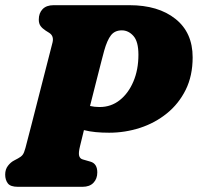

<svg xmlns="http://www.w3.org/2000/svg" viewBox="-20 -720 762 740"><path d="M722.5 -499Q722.5 -428 695.8 -374Q669 -320 623.2 -283Q577.5 -246 519.8 -227.2Q462 -208.5 400.5 -208.5Q372.5 -208.5 349 -210.8Q325.5 -213 303.5 -218.5Q294.5 -182.5 288.5 -157Q282 -131 285 -119.8Q288 -108.5 299 -105.5L328.5 -97Q355 -89.5 355 -55.5Q355 -31 340.2 -15.5Q325.5 0 298 0H49Q20 0 10 -13.5Q0 -27 0 -47Q0 -67.5 10.8 -81.2Q21.5 -95 34.5 -101.5L49.5 -109.5Q61 -115.5 67 -123Q73 -130.5 78 -149.5Q88 -187.5 101.8 -241.2Q115.5 -295 130.5 -353.5Q145.5 -412 159.2 -465.5Q173 -519 182.5 -556.5Q188.5 -581.5 169.5 -593.5L156 -602Q143 -610.5 136.2 -620Q129.5 -629.5 129.5 -644.5Q129.5 -669.5 144.2 -684.8Q159 -700 186.5 -700H479Q590 -700 656.2 -647.2Q722.5 -594.5 722.5 -499ZM381.5 -524.5Q379.5 -517.5 371.2 -485.5Q363 -453.5 351.2 -407.2Q339.5 -361 327 -311.5Q344 -307.5 364 -307.5Q408 -307.5 441.5 -334Q475 -360.5 494.2 -406Q513.5 -451.5 513.5 -509Q513.5 -560 494.2 -581.5Q475 -603 449.5 -603Q422.5 -603 407.8 -584.2Q393 -565.5 381.5 -524.5Z"/></svg>

Font: Fraunces 144pt SuperSoft Black
Style: Italic
Weight: 900
Italic angle: -16°
Version: Version 1.000;[b76b70a41]